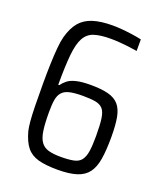

<svg xmlns="http://www.w3.org/2000/svg" viewBox="-132 -782 738 875"><g transform="rotate(20 237.5 -344.0)"><path d="M251 8Q193 8 157 -2Q121 -12 100 -38Q79 -64 66 -112Q62 -129 59.5 -156.5Q57 -184 56 -229Q55 -274 55 -338Q55 -392 56.5 -435.5Q58 -479 61 -512.5Q64 -546 70 -569Q83 -616 106 -643.5Q129 -671 167.5 -683.5Q206 -696 264 -696Q284 -696 308 -694Q332 -692 357 -688.5Q382 -685 405 -680V-624Q381 -628 359 -630.5Q337 -633 316 -634.5Q295 -636 275 -636Q226 -636 195.5 -626Q165 -616 149 -587Q133 -558 127.5 -503Q122 -448 122 -357H127Q137 -371 151.5 -382.5Q166 -394 192.5 -400.5Q219 -407 262 -407Q313 -407 346.5 -398.5Q380 -390 398.5 -369Q417 -348 424 -311Q431 -274 431 -215Q431 -152 424 -109Q417 -66 398 -40.5Q379 -15 343.5 -3.5Q308 8 251 8ZM245 -52Q283 -52 307 -57Q331 -62 343 -77.5Q355 -93 359.5 -121Q364 -149 364 -196Q364 -250 359.5 -281Q355 -312 342 -326Q329 -340 305.5 -344Q282 -348 245 -348Q206 -348 182 -342.5Q158 -337 145.5 -323Q133 -309 129 -286Q125 -263 125 -226Q125 -171 130 -136.5Q135 -102 148.5 -83.5Q162 -65 185.5 -58.5Q209 -52 245 -52Z"/></g></svg>

Font: Saira Condensed
Style: Regular
Weight: 400
Width: 3
Designer: Hector Gatti with collaboration of the Omnibus-Type team
Foundry: Omnibus-Type
Version: Version 1.101